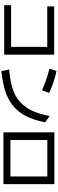

<svg xmlns="http://www.w3.org/2000/svg" viewBox="972 -1789 856 2840"><g transform="rotate(90 1400.0 -369.0)"><path d="M74.2 -742.2H789.1V-2.9H57.1V-105H672.9V-640.1H74.2Z M1316.9 -562Q1162.6 -630.9 996.1 -672.4L1030.3 -777.3Q1223.1 -733.4 1354 -668ZM1008.3 -76.2Q1250 -96.7 1378.4 -162.6Q1529.8 -240.7 1610.8 -402.3Q1663.6 -506.8 1696.3 -675.8L1790 -606.9Q1750.5 -426.3 1694.3 -319.8Q1592.8 -126 1383.8 -39.1Q1252 15.6 1031.2 39.1Z M1937.5 -745.1H2703.6V8.8H1937.5ZM2051.3 -641.1V-95.2H2589.8V-641.1Z"/></g></svg>

Font: FORM UDPGothic
Style: Bold
Weight: 700
Foundry: Pronama LLC
Version: Version 1.051